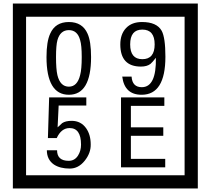

<svg xmlns="http://www.w3.org/2000/svg" viewBox="-20 -980 1195 1090"><path d="M1103 90H53V-960H1103ZM1028 15V-885H128V15ZM497 -656Q497 -442 371 -442Q244 -442 244 -656Q244 -744 265 -789Q294 -855 371 -855Q448 -855 477 -789Q497 -745 497 -656ZM444 -656Q444 -723 435 -752Q420 -809 371 -809Q322 -809 306 -752Q298 -723 298 -656Q298 -587 306 -553Q322 -488 371 -488Q419 -488 435 -554Q444 -587 444 -656ZM919 -658Q919 -442 784 -442Q687 -442 674 -545H727Q731 -485 785 -485Q868 -485 865 -652Q844 -625 834 -617Q814 -602 780 -602Q663 -602 663 -728Q663 -786 695.5 -820.5Q728 -855 786 -855Q870 -855 898 -805Q919 -766 919 -658ZM858 -728Q858 -812 788 -812Q719 -812 719 -728Q719 -644 788 -644Q858 -644 858 -728ZM495 -160Q496 -111 460.5 -67Q425 -23 376 -23Q321 -23 286 -46Q246 -74 246 -127H304Q304 -67 370 -67Q404 -67 423 -97Q440 -124 440 -159Q440 -253 375 -253Q328 -253 302 -196H252L259 -427H470V-381H313L307 -257Q320 -269 333 -281Q352 -294 387 -294Q439 -294 469 -252Q495 -215 495 -160ZM918 -30H667V-427H913V-379H723V-257H907V-209H723V-78H918Z"/></svg>

Font: Unicode BMP Fallback SIL
Style: Regular
Weight: 400
Foundry: NRSI, SIL International
Version: Version 5.1 Based on Unicode 5.1